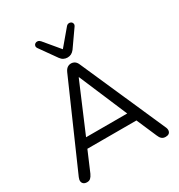

<svg xmlns="http://www.w3.org/2000/svg" viewBox="-216 -1091 1162 1244"><g transform="rotate(-30 364.5 -469.0)"><path d="M72 7Q56 7 46.5 -0.5Q37 -8 35.5 -20.5Q34 -33 41 -49L316 -675Q325 -695 337.5 -703.5Q350 -712 365 -712Q380 -712 392.5 -703.5Q405 -695 413 -675L689 -49Q697 -33 695.5 -20Q694 -7 685 0Q676 7 660 7Q642 7 631 -2.5Q620 -12 613 -30L539 -201L579 -180H149L190 -201L117 -30Q108 -11 98 -2Q88 7 72 7ZM364 -609 203 -230 179 -249H549L527 -230L366 -609ZM366 -756Q351 -756 338 -762.5Q325 -769 315 -783L227 -907Q220 -917 222 -926.5Q224 -936 232 -941Q240 -946 250.5 -944.5Q261 -943 270 -933L366 -818L463 -933Q471 -943 481.5 -944.5Q492 -946 500 -941Q508 -936 510 -926.5Q512 -917 505 -907L418 -783Q407 -769 394.5 -762.5Q382 -756 366 -756Z"/></g></svg>

Font: Nunito ExtraLight
Style: Regular
Weight: 400
Version: Version 3.602